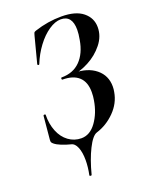

<svg xmlns="http://www.w3.org/2000/svg" viewBox="-153 -720 795 1000"><g transform="rotate(-20 244.5 -220.0)"><path d="M174 196Q171 196 168.5 194.5Q166 193 167 191Q176 148 176 110Q176 67 164.5 39Q153 11 132 7Q108 1 84 -8.5Q60 -18 47 -29Q41 -34 38.5 -38.5Q36 -43 37 -53L49 -182Q50 -186 55.5 -186Q61 -186 61 -182Q60 -132 76.5 -91Q93 -50 124.5 -27Q156 -4 195 -4Q243 -4 277.5 -52Q312 -100 323 -167Q327 -188 327 -212Q327 -268 296 -296.5Q265 -325 206 -325Q202 -325 202 -331Q202 -337 206 -337Q270 -337 309.5 -377Q349 -417 361 -488Q367 -520 367 -543Q367 -623 304 -623Q273 -623 237.5 -599Q202 -575 171 -533.5Q140 -492 120 -442Q119 -439 115 -439Q113 -439 111 -441Q109 -443 110 -446L147 -588Q151 -603 153 -606Q155 -609 164 -612Q237 -636 312 -636Q391 -636 431.5 -603Q472 -570 472 -519Q472 -469 438 -426.5Q404 -384 354.5 -358Q305 -332 262 -329L274 -337Q349 -337 394.5 -300Q440 -263 440 -202Q440 -187 437 -172Q427 -113 382.5 -68Q338 -23 280 -5Q255 3 227 59Q199 115 179 193Q179 196 174 196Z"/></g></svg>

Font: Cormorant Infant
Style: Bold Italic
Weight: 700
Italic angle: -10°
Designer: Christian Thalmann (Catharsis Fonts)
Foundry: Catharsis Fonts
Version: Version 4.000